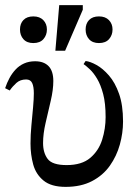

<svg xmlns="http://www.w3.org/2000/svg" viewBox="-34 -719 545 749"><path d="M222 10Q166 10 136 -14.5Q106 -39 95.5 -77.5Q85 -116 85 -159Q85 -193 88.5 -230Q92 -267 95 -300Q98 -333 98 -355Q98 -381 91.5 -395Q85 -409 68 -409Q45 -409 30 -395.5Q15 -382 4 -366L-14 -375Q-7 -396 3 -414.5Q13 -433 27 -448Q41 -463 60 -471.5Q79 -480 103 -480Q137 -480 155.5 -461Q174 -442 174 -403Q174 -369 164 -326Q154 -283 144 -240Q134 -197 134 -161Q134 -123 152 -99Q170 -75 226 -75Q285 -75 318 -103Q351 -131 364.5 -174Q378 -217 378 -262Q378 -316 368.5 -352Q359 -388 345 -411.5Q331 -435 316.5 -448.5Q302 -462 292 -469L300 -481Q318 -479 342.5 -465.5Q367 -452 391 -424.5Q415 -397 430.5 -353Q446 -309 446 -245Q446 -200 433.5 -155Q421 -110 394.5 -72.5Q368 -35 325 -12.5Q282 10 222 10ZM220 -521H182L197 -699H289V-681ZM96 -551Q71 -551 57.5 -566Q44 -581 44 -604Q44 -627 57.5 -641Q71 -655 96 -655Q121 -655 135 -640.5Q149 -626 149 -604Q149 -582 135.5 -566.5Q122 -551 96 -551ZM352 -551Q327 -551 313.5 -566Q300 -581 300 -604Q300 -627 313.5 -641Q327 -655 352 -655Q377 -655 391 -640.5Q405 -626 405 -604Q405 -582 391.5 -566.5Q378 -551 352 -551Z"/></svg>

Font: STIX Two Text
Style: Regular
Weight: 400
Designer: Ross Mills, John Hudson & Paul Hanslow, Tiro Typeworks Ltd; with prior portions MicroPress Inc., and Coen Hoffman.
Foundry: Tiro Typeworks Ltd
Version: Version 2.13 b171